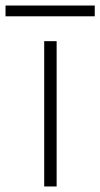

<svg xmlns="http://www.w3.org/2000/svg" viewBox="-87 -675 363 695"><path d="M73 0V-526H118V0ZM-67 -616V-655H256V-616Z"/></svg>

Font: DM Sans 9pt ExtraLight
Style: Regular
Weight: 250
Version: Version 4.004;gftools[0.9.30]